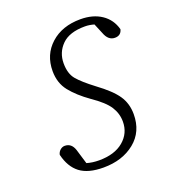

<svg xmlns="http://www.w3.org/2000/svg" viewBox="-99 -560 577 649"><g transform="rotate(-20 189.0 -236.0)"><path d="M322 -122Q322 -59 277.5 -23Q233 13 165 13Q110 13 80.5 -9.5Q51 -32 40 -78Q42 -88 49.5 -94.5Q57 -101 66 -101Q90 -101 99 -74L115 -21Q135 -15 159 -15Q215 -15 247 -42Q279 -69 279 -111Q279 -140 263 -165Q247 -190 203 -220Q162 -249 138 -279Q114 -309 114 -352Q114 -411 155 -448Q196 -485 262 -485Q307 -485 337.5 -464.5Q368 -444 378 -407Q373 -386 351 -386Q327 -386 316 -416L301 -452Q284 -457 268 -457Q212 -457 185 -430Q158 -403 158 -364Q158 -327 175.5 -306Q193 -285 234 -254Q283 -218 302.5 -189Q322 -160 322 -122Z"/></g></svg>

Font: Source Serif Pro Light
Style: Italic
Weight: 300
Italic angle: -12°
Designer: Frank Grießhammer
Foundry: Adobe Systems Incorporated
Version: Version 3.001;hotconv 1.0.111;makeotfexe 2.5.65597